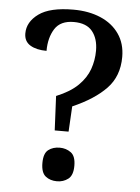

<svg xmlns="http://www.w3.org/2000/svg" viewBox="-53 -765 592 814"><g transform="rotate(5 243.5 -358.5)"><path d="M227 -724Q292 -724 342.5 -702.5Q393 -681 421.5 -640Q450 -599 450 -542Q450 -460 399.5 -407.5Q349 -355 257 -315L251 -207H192L185 -353Q244 -377 277 -409.5Q310 -442 323.5 -480Q337 -518 337 -559Q337 -610 312 -641Q287 -672 233 -672Q176 -672 152 -634Q128 -596 128 -540Q85 -540 58.5 -556Q32 -572 32 -606Q32 -655 79.5 -689.5Q127 -724 227 -724ZM220 7Q191 7 171.5 -8.5Q152 -24 152 -65Q152 -106 171.5 -121Q191 -136 220 -136Q247 -136 267.5 -121Q288 -106 288 -65Q288 -24 267.5 -8.5Q247 7 220 7Z"/></g></svg>

Font: Noto Serif Sinhala Medium
Style: Regular
Weight: 500
Designer: Jelle Bosma - Monotype Design Team
Foundry: Monotype Imaging Inc.
Version: Version 2.007; ttfautohint (v1.8.4.7-5d5b)